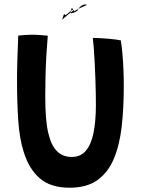

<svg xmlns="http://www.w3.org/2000/svg" viewBox="-20 -837 646 874"><path d="M297 17.5Q210 17.5 160.5 -25.8Q111 -69 87.5 -147Q68.5 -207 63 -289.5Q57.5 -372 57.5 -474Q57.5 -497.5 58 -524.5Q58.5 -551.5 59.5 -579Q60.5 -606.5 61.5 -631.2Q62.5 -656 63 -675Q78 -676.5 93.8 -677.8Q109.5 -679 124 -679Q144 -679 163.5 -677.5Q183 -676 197.5 -674.5Q194 -634.5 191.2 -587.2Q188.5 -540 187.2 -491.8Q186 -443.5 186 -400.5Q186 -346.5 189.2 -304.2Q192.5 -262 200 -230.5Q213 -175.5 239.2 -149Q265.5 -122.5 306.5 -122.5Q347 -122.5 371 -151Q395 -179.5 405.8 -232.5Q416.5 -285.5 416.5 -359.5Q416.5 -381 416 -412Q415.5 -443 414.2 -478.5Q413 -514 411.2 -549Q409.5 -584 407.2 -614.2Q405 -644.5 402.5 -664.5Q417.5 -664.5 437 -663.2Q456.5 -662 475.8 -660.5Q495 -659 509.8 -656.8Q524.5 -654.5 530 -653Q534.5 -625 537.5 -590.2Q540.5 -555.5 542 -518Q543.5 -480.5 543.5 -444Q543.5 -345 534 -261Q524.5 -177 498.2 -114.5Q472 -52 423.5 -17.2Q375 17.5 297 17.5ZM313.5 -789Q312 -794.5 310.5 -797.2Q309 -800 307.8 -800.2Q306.5 -800.5 305.5 -798.2Q304.5 -796 303.5 -791Q302.5 -788 296.8 -782.5Q291 -777 285.2 -772.8Q279.5 -768.5 278.5 -768Q275 -772 273 -772.2Q271 -772.5 269.8 -769.2Q268.5 -766 267 -760Q265.5 -754 262.5 -746Q264 -748.5 271.2 -755Q278.5 -761.5 289.5 -770.5Q300.5 -779.5 313.5 -789ZM375 -814Q372.5 -817 367 -816.8Q361.5 -816.5 355 -813.2Q348.5 -810 342.8 -804Q337 -798 333 -789.5Q328.5 -784.5 321.8 -781.8Q315 -779 309.8 -777.8Q304.5 -776.5 302.5 -777Q300.5 -783 302.5 -786.8Q304.5 -790.5 308.5 -791.5Q312.5 -792.5 315.5 -791Q318.5 -789.5 318 -785Q321.5 -788.5 336.8 -796.5Q352 -804.5 375 -814Z"/></svg>

Font: Grandstander Thin Medium
Style: Regular
Weight: 500
Version: Version 1.200